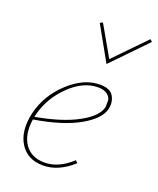

<svg xmlns="http://www.w3.org/2000/svg" viewBox="-128 -748 685 830"><g transform="rotate(20 215.0 -333.0)"><path d="M430 -660 278 -503 190 -660 202 -667 282 -527 420 -669ZM283 -410Q329 -410 344.5 -384.5Q360 -359 354 -327Q344 -277 267.5 -233.5Q191 -190 61 -169Q50 -98 80 -54.5Q110 -11 171 -11Q236 -11 296 -67L306 -57Q240 3 170 3Q97 3 63 -52Q29 -107 49 -194Q70 -281 139.5 -345.5Q209 -410 283 -410ZM338 -327Q338 -339 338.5 -354.5Q339 -370 323.5 -383Q308 -396 279 -396Q211 -396 148.5 -335Q86 -274 66 -194L63 -182Q182 -203 255 -242.5Q328 -282 338 -327Z"/></g></svg>

Font: EauTestText Thin
Style: Italic
Weight: 250
Italic angle: -12°
Designer: Christian Thalmann (Catharsis Fonts)
Version: Version 0.001;PS 000.001;hotconv 1.0.88;makeotf.lib2.5.64775